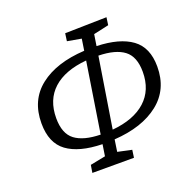

<svg xmlns="http://www.w3.org/2000/svg" viewBox="-131 -865 1028 1019"><g transform="rotate(-20 383.0 -355.5)"><path d="M393 -107 383 -40 462 -23 456 20H221L228 -23L314 -40L324 -105Q193 -108 125 -158Q57 -208 57 -319Q57 -450 149.5 -522.5Q242 -595 402 -604L412 -669L333 -683L339 -726L574 -731L568 -688L482 -669L472 -605Q601 -601 669.5 -551Q738 -501 738 -393Q738 -264 645 -190.5Q552 -117 393 -107ZM464 -554 401 -159Q523 -170 589.5 -230Q656 -290 656 -393Q656 -479 608 -515.5Q560 -552 464 -554ZM332 -156 394 -552Q271 -541 205.5 -481.5Q140 -422 140 -318Q140 -231 188 -194.5Q236 -158 332 -156Z"/></g></svg>

Font: Bitter Pro
Style: Italic
Weight: 400
Italic angle: -9°
Designer: Sol Matas, and Bitter project Authors
Foundry: Sol Matas
Version: Version 1.010